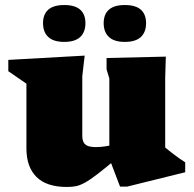

<svg xmlns="http://www.w3.org/2000/svg" viewBox="-20 -728 770 763"><path d="M307 -189.5Q307 -172.5 312.2 -162.5Q317.5 -152.5 329.2 -148Q341 -143.5 361 -143.5Q377 -143.5 396.8 -146.2Q416.5 -149 438.5 -154.5L450.5 -104Q400.5 -61.5 369.2 -37.5Q338 -13.5 317.5 -2.2Q297 9 281.2 12Q265.5 15 246 15Q165 15 125 -24.8Q85 -64.5 85 -138.5V-395.5L13 -445V-490L316.5 -507L307 -425.5ZM457 13.5 414.5 -98V-416L403.5 -452.5V-497.5L639 -503L636.5 -419V-142Q641.5 -137.5 651 -130Q660.5 -122.5 672.2 -113.5Q684 -104.5 695.5 -96.5Q707 -88.5 716 -83V-43.5L485.5 13.5ZM235.5 -561.5Q192.5 -561.5 171.8 -581Q151 -600.5 151 -636Q151 -671 171.8 -689.5Q192.5 -708 235.5 -708Q278 -708 298.8 -689.5Q319.5 -671 319.5 -636Q319.5 -600.5 298.8 -581Q278 -561.5 235.5 -561.5ZM476 -561.5Q433.5 -561.5 412.8 -581Q392 -600.5 392 -636Q392 -671 412.8 -689.5Q433.5 -708 476 -708Q519 -708 539.8 -689.5Q560.5 -671 560.5 -636Q560.5 -600.5 539.8 -581Q519 -561.5 476 -561.5Z"/></svg>

Font: Newsreader 9pt ExtraBold
Style: Regular
Weight: 800
Designer: Hugues Gentile
Foundry: Production Type
Version: Version 1.003